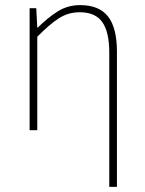

<svg xmlns="http://www.w3.org/2000/svg" viewBox="-20 -510 566 752"><path d="M408 222V-304Q408 -384 381 -423Q354 -462 292 -462Q247 -462 210 -438Q173 -414 126 -366V0H96V-478H122L126 -402H128Q166 -440 205.5 -465Q245 -490 294 -490Q368 -490 403 -445.5Q438 -401 438 -308V222Z"/></svg>

Font: SourceSans3VF
Style: Regular
Weight: 200
Designer: Paul D. Hunt
Foundry: Adobe
Version: Version 3.052;hotconv 1.1.0;makeotfexe 2.6.0